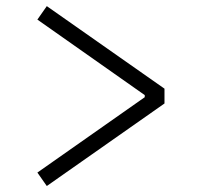

<svg xmlns="http://www.w3.org/2000/svg" viewBox="-20 -644 660 642"><path d="M105 -67 464 -319V-326L105 -578.5L136.5 -623.5L530 -347.5V-298L136.5 -22Z"/></svg>

Font: Monaspace Xenon Var ExtraLight
Style: Regular
Weight: 200
Designer: Riley Cran and the Lettermatic Team
Version: Version 1.200 (Monaspace Xenon Var)